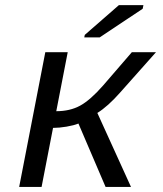

<svg xmlns="http://www.w3.org/2000/svg" viewBox="-20 -733 640 753"><path d="M157.7 -528.3H245.6L200.7 -296.9Q254.4 -296.9 294.2 -318.6Q334 -340.3 383.8 -397L497.1 -528.3H591.8L450.7 -369.6Q403.3 -315.9 361.8 -290L493.7 0H394L287.6 -248.5Q270 -241.2 241 -236.3Q211.9 -231.4 188 -231.4L143.1 0H55.2ZM310.5 -586.4 312.5 -596.2 446.3 -712.9H542.5L539.6 -698.7L371.1 -586.4Z"/></svg>

Font: Liberation Mono
Style: Italic
Weight: 400
Italic angle: -12°
Monospace: yes
Designer: Steve Matteson
Foundry: Ascender Corporation
Version: Version 2.1.5